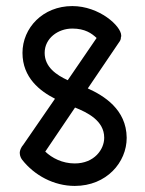

<svg xmlns="http://www.w3.org/2000/svg" viewBox="-20 -602 478 632"><path d="M227 -248C267 -232 323 -205 323 -149V-148C323 -111 291 -64 226 -64C185 -64 151 -82 129 -103ZM269 -311 372 -463C376 -468 378 -473 378 -479C379 -481 379 -483 379 -485C379 -516 307 -582 218 -582C121 -582 54 -510 54 -428C54 -346 112 -302 161 -277L57 -126C49 -117 45 -106 45 -99C45 -88 50 -80 53 -76C93 -25 157 10 226 10C331 10 397 -68 397 -148V-149C396 -242 322 -287 269 -311ZM203 -338C166 -355 127 -381 127 -428C127 -476 171 -508 218 -508C260 -508 282 -492 298 -477Z"/></svg>

Font: LS
Style: RegularAlt
Weight: 500
Designer: BSozoo
Foundry: BSozoo
Version: Version 001.000